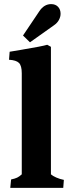

<svg xmlns="http://www.w3.org/2000/svg" viewBox="-20 -915 351 935"><path d="M86 -66V-558Q86 -595 72.5 -608.5Q59 -622 24 -624L27 -663Q42 -666 81 -672Q188 -690 210 -697L228 -687V-66Q237 -58 254 -50.5Q271 -43 291 -39L288 0H30L34 -41Q53 -45 63.5 -50Q74 -55 86 -66ZM172 -861Q195 -895 229 -895Q250 -895 262.5 -882Q275 -869 275 -848Q275 -833 267 -818Q259 -803 243 -792L126 -709L92 -742Z"/></svg>

Font: Caladea
Style: Bold
Weight: 700
Designer: Carolina Giovagnoli and Andres Torresi
Foundry: Carolina Giovagnoli & Andres Torresi
Version: Version 1.001